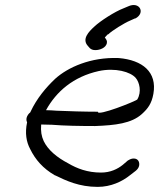

<svg xmlns="http://www.w3.org/2000/svg" viewBox="-20 -713 622 751"><path d="M86 -235C77 -192 83 -158 98 -130C118 -89 148 -54 195 -27H196C239 -6 290 18 362 18C414 18 458 -3 489 -28L511 -45C517 -50 522 -56 524 -64C527 -78 521 -93 503 -93C495 -93 488 -90 482 -86H481L460 -68C440 -52 412 -38 375 -38C322 -38 281 -54 247 -74C203 -97 168 -126 151 -161C142 -181 139 -199 141 -226C142 -226 183 -225 183 -225C231 -221 294 -220 352 -220C431 -223 494 -230 535 -267C558 -288 573 -307 580 -346C595 -431 538 -478 444 -486H443C335 -490 246 -450 196 -405C159 -370 124 -328 100 -277C100 -277 100 -276 98 -273C92 -269 86 -260 84 -252C83 -246 83 -240 86 -235ZM366 -435C431 -449 491 -432 511 -408C525 -392 535 -354 517 -324C513 -318 358 -256 363 -276C310 -276 246 -278 201 -280C187 -281 173 -282 160 -282C200 -355 267 -413 366 -435ZM404 -579C416 -592 468 -624 488 -632L508 -641H510C550 -663 526 -709 481 -688L462 -680C430 -668 372 -631 349 -609C327 -589 299 -560 324 -533L331 -525C336 -520 343 -517 353 -517C371 -517 394 -526 398 -544C400 -554 395 -560 390 -566C391 -568 397 -574 402 -579Z"/></svg>

Font: Stray Cat
Style: BdExtObl
Weight: 700
Version: Version 1.0